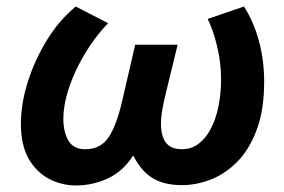

<svg xmlns="http://www.w3.org/2000/svg" viewBox="-20 -557 870 588"><path d="M213 11Q169 11 130.5 -9Q92 -29 68 -70.5Q44 -112 44 -178Q44 -240 65.5 -307.5Q87 -375 124.5 -435.5Q162 -496 212 -537L311 -486Q281 -455 256.5 -418.5Q232 -382 213.5 -343Q195 -304 184.5 -265.5Q174 -227 174 -193Q174 -153 189.5 -126.5Q205 -100 241 -100Q287 -100 311.5 -135Q336 -170 354 -247L394 -420H524L487 -268Q482 -248 477.5 -223.5Q473 -199 473 -176Q473 -156 478.5 -138.5Q484 -121 498 -110.5Q512 -100 537 -100Q566 -100 588 -116.5Q610 -133 625.5 -162.5Q641 -192 649 -231Q657 -270 657 -314Q657 -365 645 -415Q633 -465 616 -499L727 -537Q756 -493 772.5 -433Q789 -373 789 -307Q789 -220 766 -159Q743 -98 706 -61Q669 -24 625 -7Q581 10 537 10Q483 10 447.5 -11.5Q412 -33 388 -81Q357 -32 310 -10.5Q263 11 213 11Z"/></svg>

Font: Ubuntu Sans
Style: Bold Italic
Weight: 700
Italic angle: -13.5°
Designer: Dalton Maag Ltd
Foundry: Dalton Maag Ltd
Version: Version 1.006